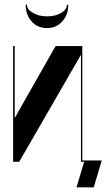

<svg xmlns="http://www.w3.org/2000/svg" viewBox="-20 -692 455 821"><path d="M266.1 -671.9H272Q272 -628.4 246.1 -600.1Q220.2 -571.8 181.2 -571.8Q141.1 -571.8 115.5 -600.1Q89.8 -628.4 89.8 -671.9H95.2Q95.2 -651.9 120.6 -637Q146 -622.1 181.2 -622.1Q216.3 -622.1 241.2 -636.5Q266.1 -650.9 266.1 -671.9ZM217.8 -495.1H332V-5.9H415L380.9 108.9H307.1L339.8 0H326.2V-456.1H325.2L62 0H36.1V-495.1H43V-189.9H44.9L60.1 -217.8Z"/></svg>

Font: Moniqa Black Display
Style: Regular
Weight: 900
Designer: Rajesh Rajput
Foundry: Rajesh Rajput
Version: Version 1.000